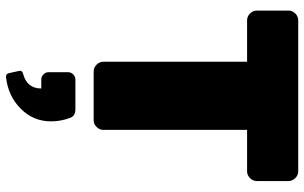

<svg xmlns="http://www.w3.org/2000/svg" viewBox="-212 -528 1040 657"><g transform="rotate(90 308.5 -200.0)"><path d="M252.5 62.5H354.2Q376.7 62.5 383.3 79.2Q395.8 111.7 395.8 145.8Q395.8 206.7 352.1 250Q308.3 293.3 243.3 300H241.7Q233.3 300 230.8 290L223.3 255.8Q223.3 255 223.3 253.3L222.5 252.5Q222.5 244.2 232.5 241.7Q283.3 228.3 283.3 179.2H252.5Q242.5 179.2 235 171.7Q227.5 164.2 227.5 154.2V87.5Q227.5 77.5 235 70Q242.5 62.5 252.5 62.5ZM16.7 -558.3V-666.7Q16.7 -680 26.7 -690Q36.7 -700 50 -700H566.7Q580 -700 590 -690Q600 -680 600 -666.7V-558.3Q600 -545 590 -535Q580 -525 566.7 -525H425V-33.3Q425 -20 415 -10Q405 0 391.7 0H225Q211.7 0 201.7 -10Q191.7 -20 191.7 -33.3V-525H50Q36.7 -525 26.7 -535Q16.7 -545 16.7 -558.3Z"/></g></svg>

Font: BoonTook Mon
Style: Regular
Weight: 400
Designer: Sungsit Sawaiwan
Foundry: FontUni
Version: Version 3.0